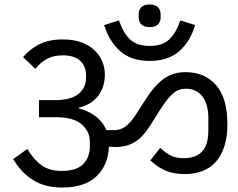

<svg xmlns="http://www.w3.org/2000/svg" viewBox="-20 -874 1063 857"><path d="M648 -753Q623 -753 611 -765Q599 -777 599 -797V-810Q599 -830 611 -842Q623 -854 648 -854Q673 -854 685 -842Q697 -830 697 -810V-797Q697 -777 685 -765Q673 -753 648 -753ZM648 -602Q565 -602 516 -646Q467 -690 445 -762L511 -783Q530 -727 560.5 -698Q591 -669 648 -669Q705 -669 735.5 -698Q766 -727 785 -783L851 -762Q830 -690 780.5 -646Q731 -602 648 -602ZM258 -37Q180 -37 127 -70.5Q74 -104 39 -164L102 -209Q131 -161 166 -136Q201 -111 255 -111Q322 -111 351.5 -142Q381 -173 381 -219V-242Q381 -287 344.5 -319Q308 -351 228 -351H154V-427H224Q296 -427 330 -454.5Q364 -482 364 -527V-539Q364 -578 338 -602.5Q312 -627 261 -627Q219 -627 190 -611.5Q161 -596 138 -567L83 -619Q112 -654 154.5 -676Q197 -698 261 -698Q308 -698 343 -685Q378 -672 401.5 -650Q425 -628 436.5 -600Q448 -572 448 -541Q448 -485 418 -446Q388 -407 331 -393V-390Q373 -380 405.5 -356Q438 -332 455 -293H488Q517 -293 539 -308.5Q561 -324 584 -359L630 -430Q669 -492 710.5 -522Q752 -552 807 -552Q894 -552 944.5 -494Q995 -436 995 -321Q995 -262 981 -219.5Q967 -177 942 -150Q917 -123 882 -110Q847 -97 805 -97Q756 -97 721 -111.5Q686 -126 651 -158L695 -214Q721 -190 743.5 -179Q766 -168 801 -168Q910 -168 910 -290V-346Q910 -409 883.5 -443.5Q857 -478 809 -478Q777 -478 752 -456.5Q727 -435 694 -383L648 -310Q616 -260 580 -239Q544 -218 497 -218Q489 -218 481.5 -218.5Q474 -219 466 -219Q463 -137 410.5 -87Q358 -37 258 -37Z"/></svg>

Font: IBM Plex Sans Devanagari Text
Style: Regular
Weight: 450
Designer: Mike Abbink, Paul van der Laan, Pieter van Rosmalen, Erin McLaughlin
Foundry: Bold Monday
Version: Version 1.1